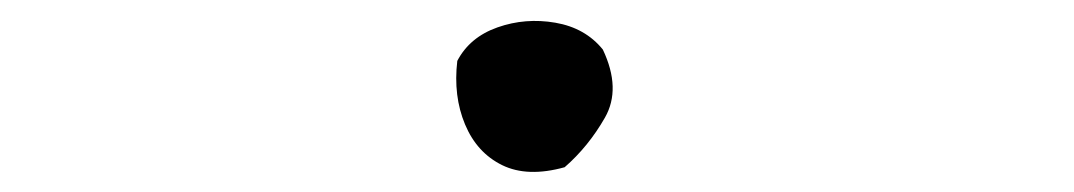

<svg xmlns="http://www.w3.org/2000/svg" viewBox="-20 -427 1040 186"><path d="M564 -379Q582 -341 566 -313Q550 -285 527 -265Q491 -255 466.5 -267Q442 -279 430.5 -306.5Q419 -334 423 -368Q435 -391 462 -400.5Q489 -410 518 -405Q547 -400 564 -379Z"/></svg>

Font: Yuji Mai
Style: Regular
Weight: 400
Designer: Kataoka Yuji
Foundry: Kinuta Font Factory
Version: Version 3.002